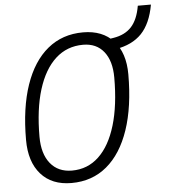

<svg xmlns="http://www.w3.org/2000/svg" viewBox="-56 -858 815 918"><g transform="rotate(-5 351.5 -398.5)"><path d="M250.5 9.8Q156.2 9.8 103.8 -49.6Q51.3 -108.9 51.3 -214.4Q51.3 -368.2 88.9 -477.5Q126.5 -586.9 197.3 -645Q268.1 -703.1 367.2 -703.1Q460.9 -703.1 513.4 -645.3Q565.9 -587.4 565.9 -484.4Q565.9 -329.1 528.3 -218.5Q490.7 -107.9 420.2 -49.1Q349.6 9.8 250.5 9.8ZM257.8 -49.3Q333 -49.3 386.7 -100.1Q440.4 -150.9 469 -246.1Q497.6 -341.3 497.6 -475.1Q497.6 -554.7 461.9 -599.4Q426.3 -644 362.3 -644Q285.2 -644 230.2 -594Q175.3 -543.9 146 -450Q116.7 -356 116.7 -223.6Q116.7 -141.6 154.1 -95.5Q191.4 -49.3 257.8 -49.3ZM485.4 -604.5 480.5 -659.2 510.7 -664.1Q565.9 -672.9 597.2 -707Q628.4 -741.2 639.6 -807.1H702.6Q686.5 -716.8 641.4 -669.7Q596.2 -622.6 515.6 -609.4Z"/></g></svg>

Font: Cascadia Mono Light
Style: Italic
Weight: 300
Italic angle: -10°
Monospace: yes
Designer: Aaron Bell
Foundry: Saja Typeworks
Version: Version 2404.023; ttfautohint (v1.8.4)